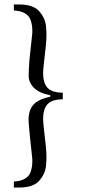

<svg xmlns="http://www.w3.org/2000/svg" viewBox="-20 -712 380 860"><path d="M42 101.1Q71.8 99.6 90.3 89.1Q108.9 78.6 115.7 61.8Q122.6 44.9 124.3 22.5Q126 0 122.1 -24.9L113.8 -102.1Q107.9 -164.1 107.9 -173.8Q107.4 -228.5 141.6 -253.9Q164.6 -270.5 205.1 -278.8V-285.2Q154.3 -295.4 131.1 -319.6Q107.9 -343.8 108.4 -374.3Q108.9 -404.8 111.8 -441.9Q113.3 -455.1 113.8 -461.9L122.1 -539.1Q126 -564 124.3 -586.4Q122.6 -608.9 115.7 -625.7Q108.9 -642.6 90.3 -653.1Q71.8 -663.6 42 -665V-691.9H67.9Q98.1 -691.9 120.6 -684.1Q143.1 -676.3 156 -661.4Q168.9 -646.5 176.8 -629.6Q184.6 -612.8 186.5 -589.8Q188.5 -566.9 188 -547.9Q187.5 -528.8 185.1 -504.9L174.8 -411.1Q168.5 -354.5 187.3 -325.7Q206.1 -296.9 261.2 -296.9V-267.1Q206.1 -267.1 187.3 -238.3Q168.5 -209.5 174.8 -152.8L185.1 -59.1Q187.5 -35.2 188 -16.1Q188.5 2.9 186.5 25.9Q184.6 48.8 176.8 65.7Q168.9 82.5 156 97.4Q143.1 112.3 120.6 120.1Q98.1 127.9 67.9 127.9H42Z"/></svg>

Font: Heuristica
Style: Regular
Weight: 400
Version: Version 1.0.2